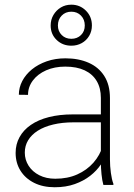

<svg xmlns="http://www.w3.org/2000/svg" viewBox="-20 -786 571 816"><path d="M408.7 -97.2V-370.1Q408.7 -411.6 391.1 -441.4Q373.5 -471.2 339.8 -487.1Q306.2 -502.9 257.3 -502.9Q211.9 -502.9 176 -487.1Q140.1 -471.2 119.6 -443.8Q99.1 -416.5 99.1 -382.8L60.1 -383.3Q60.1 -413.6 74.5 -441.4Q88.9 -469.2 115.5 -491Q142.1 -512.7 178.5 -525.4Q214.8 -538.1 258.3 -538.1Q314 -538.1 356.7 -519.3Q399.4 -500.5 423.3 -462.9Q447.3 -425.3 447.3 -369.1V-108.4Q447.3 -80.1 451.2 -51.3Q455.1 -22.5 461.9 -4.9V0H419.4Q414.1 -18.6 411.4 -45.4Q408.7 -72.3 408.7 -97.2ZM421.4 -299.8 422.4 -266.1H293.5Q244.6 -266.1 206.1 -256.8Q167.5 -247.6 140.6 -230.5Q113.8 -213.4 99.6 -189.9Q85.4 -166.5 85.4 -137.2Q85.4 -106.9 101.6 -81.5Q117.7 -56.2 147 -41.3Q176.3 -26.4 214.8 -26.4Q267.6 -26.4 308.3 -44.7Q349.1 -63 377 -94.5Q404.8 -126 417.5 -167.5L434.6 -139.2Q426.3 -113.3 408.7 -86.9Q391.1 -60.5 363.3 -38.8Q335.4 -17.1 297.9 -3.7Q260.3 9.8 212.4 9.8Q162.1 9.8 124.8 -9Q87.4 -27.8 66.9 -60.8Q46.4 -93.8 46.4 -136.2Q46.4 -172.9 63 -203.1Q79.6 -233.4 111.1 -255.1Q142.6 -276.9 187.7 -288.3Q232.9 -299.8 289.6 -299.8ZM195.3 -677.7Q195.3 -702.6 207.3 -722.7Q219.2 -742.7 238.8 -754.4Q258.3 -766.1 283.2 -766.1Q319.8 -766.1 345.2 -740.7Q370.6 -715.3 370.6 -677.7Q370.6 -653.3 358.9 -633.5Q347.2 -613.8 327.4 -602.8Q307.6 -591.8 283.2 -591.8Q246.1 -591.8 220.7 -616.2Q195.3 -640.6 195.3 -677.7ZM226.1 -677.7Q226.1 -653.3 242.2 -637.2Q258.3 -621.1 283.2 -621.1Q308.1 -621.1 324.2 -637Q340.3 -652.8 340.3 -677.7Q340.3 -703.1 324.2 -719.7Q308.1 -736.3 283.2 -736.3Q258.3 -736.3 242.2 -719.7Q226.1 -703.1 226.1 -677.7Z"/></svg>

Font: Roboto ExtraLight
Style: Regular
Weight: 250
Designer: Christian Robertson
Foundry: Google
Version: Version 3.009; 2024